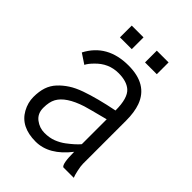

<svg xmlns="http://www.w3.org/2000/svg" viewBox="-195 -745 844 844"><g transform="rotate(45 226.5 -323.0)"><path d="M119.1 -580.1V-653.3H192.4V-580.1ZM274.9 -580.1V-653.3H348.1V-580.1ZM173.8 -297.4Q238.8 -320.3 332.5 -338.9Q332.5 -416 302.7 -441.9Q276.4 -464.8 226.1 -464.8Q164.6 -464.8 120.1 -418Q101.1 -398.9 93.8 -383.8L47.4 -414.6Q102.1 -519.5 233.4 -519.5Q351.1 -519.5 383.8 -429.2Q397 -392.6 397 -340.3V-72.3Q397 -58.1 402.3 -33.7Q407.7 -9.3 412.1 0H347.2Q332.5 -7.3 332.5 -82Q263.7 6.3 180.7 6.3Q88.9 6.3 53.2 -58.1Q35.2 -90.8 35.2 -125.7Q35.2 -160.6 43.9 -186.8Q52.7 -212.9 71.5 -233.2Q90.3 -253.4 114.3 -269Q138.2 -284.7 173.8 -297.4ZM111.8 -181.6Q99.6 -159.2 99.6 -123Q99.6 -86.9 125 -67.6Q150.4 -48.3 181.4 -48.3Q212.4 -48.3 236.1 -57.6Q259.8 -66.9 279.3 -81.5Q314.9 -108.4 332.5 -129.4V-284.2Q239.7 -260.3 222.7 -254.9Q136.7 -227.1 111.8 -181.6Z"/></g></svg>

Font: News Cycle
Style: Regular
Weight: 500
Version: Version 0.5.2